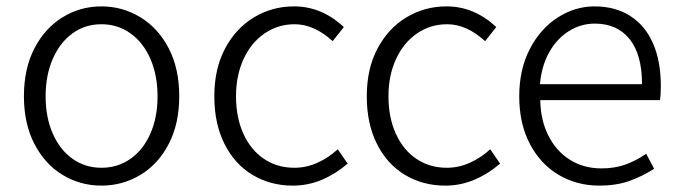

<svg xmlns="http://www.w3.org/2000/svg" viewBox="-20 -569 2134 602"><path d="M55 -267Q55 -354 88 -417.5Q121 -481 176.5 -515Q232 -549 298 -549Q364 -549 420 -515Q476 -481 509 -417.5Q542 -354 542 -267Q542 -181 509 -117.5Q476 -54 420 -20.5Q364 13 298 13Q232 13 176.5 -20.5Q121 -54 88 -117.5Q55 -181 55 -267ZM474 -267Q474 -333 451.5 -384.5Q429 -436 389 -464.5Q349 -493 298 -493Q247 -493 207.5 -464.5Q168 -436 145.5 -384.5Q123 -333 123 -267Q123 -201 145.5 -150Q168 -99 207.5 -71Q247 -43 298 -43Q349 -43 389 -71Q429 -99 451.5 -150Q474 -201 474 -267Z M652 -267Q652 -354 686 -417.5Q720 -481 777 -515Q834 -549 902 -549Q989 -549 1058 -484L1023 -440Q965 -493 904 -493Q852 -493 810 -464.5Q768 -436 744 -384.5Q720 -333 720 -267Q720 -201 743 -150Q766 -99 807.5 -71Q849 -43 903 -43Q941 -43 976 -59Q1011 -75 1039 -101L1070 -56Q1033 -24 989.5 -5.5Q946 13 898 13Q828 13 772 -20.5Q716 -54 684 -117.5Q652 -181 652 -267Z M1130 -267Q1130 -354 1164 -417.5Q1198 -481 1255 -515Q1312 -549 1380 -549Q1467 -549 1536 -484L1501 -440Q1443 -493 1382 -493Q1330 -493 1288 -464.5Q1246 -436 1222 -384.5Q1198 -333 1198 -267Q1198 -201 1221 -150Q1244 -99 1285.5 -71Q1327 -43 1381 -43Q1419 -43 1454 -59Q1489 -75 1517 -101L1548 -56Q1511 -24 1467.5 -5.5Q1424 13 1376 13Q1306 13 1250 -20.5Q1194 -54 1162 -117.5Q1130 -181 1130 -267Z M1608 -267Q1608 -351 1641 -415Q1674 -479 1728.5 -514Q1783 -549 1844 -549Q1909 -549 1956 -519Q2003 -489 2027.5 -433Q2052 -377 2052 -299Q2052 -269 2049 -255H1674Q1675 -192 1699.5 -143.5Q1724 -95 1767 -68Q1810 -41 1866 -41Q1906 -41 1939.5 -52.5Q1973 -64 2006 -87L2031 -40Q1992 -15 1951.5 -1Q1911 13 1859 13Q1789 13 1732 -20.5Q1675 -54 1641.5 -117.5Q1608 -181 1608 -267ZM1845 -495Q1802 -495 1764.5 -472Q1727 -449 1702.5 -406Q1678 -363 1673 -305H1993Q1993 -398 1954 -446.5Q1915 -495 1845 -495Z"/></svg>

Font: 寒蝉端黑体 Light
Style: Regular
Weight: 300
Designer: ChillDuanSans {Warren2060}; 
Source Han Sans {Ryoko NISHIZUKA 西塚涼子 (kana, bopomofo & ideographs); Paul D. Hunt (Latin, G
Foundry: ChillType&Adobe
Version: Version 1.300;Glyphs 3.3 (3306)